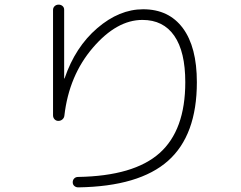

<svg xmlns="http://www.w3.org/2000/svg" viewBox="-20 -773 1040 829"><path d="M209 -275V-730Q209 -740 216 -746.5Q223 -753 233 -753Q243 -753 250 -747Q257 -741 257 -731V-435Q257 -434 258 -434Q259 -434 259 -435Q305 -570 400 -651.5Q495 -733 598 -733Q709 -733 769.5 -651.5Q830 -570 830 -418Q830 -189 705.5 -78.5Q581 32 318 36Q308 36 301 30Q294 24 294 14Q294 4 300.5 -2.5Q307 -9 317 -9Q558 -13 669 -112Q780 -211 780 -418Q780 -550 732.5 -618.5Q685 -687 595 -687Q484 -687 381 -567Q278 -447 258 -274Q257 -264 249.5 -257.5Q242 -251 232 -251Q222 -251 215.5 -258Q209 -265 209 -275Z"/></svg>

Font: Rounded Mplus 1c Light
Style: Regular
Weight: 300
Version: Version 1.059.20150529